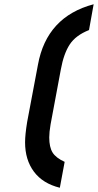

<svg xmlns="http://www.w3.org/2000/svg" viewBox="-20 -759 465 912"><path d="M287.1 9.8 264.2 132.8Q183.1 112.8 141.1 56.4Q99.1 0 99.1 -83Q99.1 -119.1 108.9 -179.2L160.2 -451.2Q201.7 -679.7 424.8 -738.8L402.8 -616.2Q339.8 -591.3 311.3 -547.9Q282.7 -504.4 269 -429.2L220.2 -168Q213.9 -130.9 213.9 -106Q213.9 -60.5 229.5 -34.9Q245.1 -9.3 287.1 9.8Z"/></svg>

Font: Involve SemiBold Oblique
Style: Italic
Weight: 600
Italic angle: -10.5°
Designer: Stefan Peev
Foundry: Context Ltd.
Version: Version 1.001